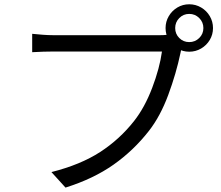

<svg xmlns="http://www.w3.org/2000/svg" viewBox="-20 -830 1017 884"><path d="M851.2 -636.2Q878.2 -636.2 897.3 -655Q916.4 -673.8 916.4 -700.8Q916.4 -727.8 897.3 -746.9Q878.2 -766 851.2 -766Q824.2 -766 805.4 -746.9Q786.6 -727.8 786.6 -700.8Q786.6 -673.8 805.4 -655Q824.2 -636.2 851.2 -636.2ZM851.2 -810.3Q881 -810.3 906.1 -795.5Q931.2 -780.8 945.9 -755.7Q960.7 -730.6 960.7 -700.8Q960.7 -671 945.9 -646.2Q931.2 -621.5 906.1 -606.7Q881 -591.9 851.2 -591.9Q821.4 -591.9 796.6 -606.7Q771.9 -621.5 757.1 -646.2Q742.3 -671 742.3 -700.8Q742.3 -730.6 757.1 -755.7Q771.9 -780.8 796.6 -795.5Q821.4 -810.3 851.2 -810.3ZM812.6 -594.1 811.3 -587.5Q791 -490.8 754.6 -392.8Q718.3 -294.8 665.6 -227.3Q594.6 -136.5 502.3 -71.6Q410 -6.7 281.6 33.7L216.8 -37.7Q351.1 -71.7 441.2 -130.2Q531.2 -188.7 597.5 -273.1Q646.4 -335.3 680.7 -425.5Q715 -515.7 725.7 -592.8H224.6Q182.5 -592.8 128.2 -589.7V-674.3Q150.4 -672 176.4 -670Q202.4 -668 225.2 -668H716.3Q748.2 -668 767.7 -673.1L825.7 -635.7Q819.3 -624 812.6 -594.1Z"/></svg>

Font: Min Sans VF VF
Style: Regular
Weight: 400
Designer: Jinseong-Kim, NotoSansCJK, Nunito
Foundry: Jinseong-Kim
Version: Version 1.420;Glyphs 3.1.2 (3151)